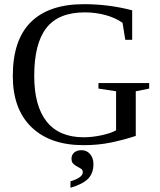

<svg xmlns="http://www.w3.org/2000/svg" viewBox="-20 -682 762 915"><path d="M627 -34.2Q570.3 -15.6 509.3 -2.9Q448.2 9.8 377.9 9.8Q218.8 9.8 129.9 -76.2Q41 -162.1 41 -319.8Q41 -491.7 127.2 -576.9Q213.4 -662.1 379.9 -662.1Q499 -662.1 609.9 -632.8V-492.2H577.1L564 -573.2Q530.3 -597.2 483.2 -610.1Q436 -623 383.8 -623Q258.8 -623 200.9 -548.6Q143.1 -474.1 143.1 -320.8Q143.1 -176.8 202.6 -102.3Q262.2 -27.8 378.9 -27.8Q419.9 -27.8 464.8 -37.6Q509.8 -47.4 533.2 -61V-247.1L449.2 -259.8V-286.1H690.9V-259.8L627 -247.1ZM425.3 99.6Q425.3 142.6 400.9 168.7Q376.5 194.8 315.9 212.9V182.1Q374.5 164.6 374.5 138.7Q374.5 127.4 366.2 122.1Q357.9 116.7 347.7 111.6Q337.4 106.4 329.1 98.4Q320.8 90.3 320.8 73.7Q320.8 55.2 334.2 44.4Q347.7 33.7 368.7 33.7Q393.6 33.7 409.4 52.5Q425.3 71.3 425.3 99.6Z"/></svg>

Font: Times New Roman
Style: Regular
Weight: 400
Designer: Steve Matteson
Foundry: Ascender Corporation
Version: Version 2.00.3